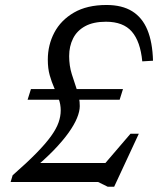

<svg xmlns="http://www.w3.org/2000/svg" viewBox="-20 -712 624 751"><path d="M461 -363.5 448 -322H88L101 -363.5ZM104.5 -74.5H427L385.5 -66.5L490.5 -189H523L426.5 18.5H401.5L364 0H21.5L29.5 -26.5Q85.5 -75.5 122 -112.8Q158.5 -150 179.5 -179.2Q200.5 -208.5 209 -232.8Q217.5 -257 217.5 -280Q217.5 -303.5 209.8 -324.8Q202 -346 192 -368.5Q182 -391 174.5 -417.5Q167 -444 167 -478.5Q167 -536 192.5 -584.5Q218 -633 269.2 -662.8Q320.5 -692.5 396.5 -692.5Q457.5 -692.5 497 -668Q536.5 -643.5 556.5 -595.2Q576.5 -547 578.5 -474.5L536.5 -472Q529 -550 495.5 -588.5Q462 -627 394.5 -627Q345 -627 313 -609.5Q281 -592 265.8 -561.5Q250.5 -531 250.5 -492.5Q250.5 -455 260.8 -422Q271 -389 281.5 -358.8Q292 -328.5 292 -297Q292 -276.5 281.2 -250.2Q270.5 -224 248 -192.5Q225.5 -161 190 -124.2Q154.5 -87.5 104 -46Z"/></svg>

Font: Newsreader
Style: Italic
Weight: 400
Italic angle: -17°
Designer: Hugues Gentile
Foundry: Production Type
Version: Version 1.003